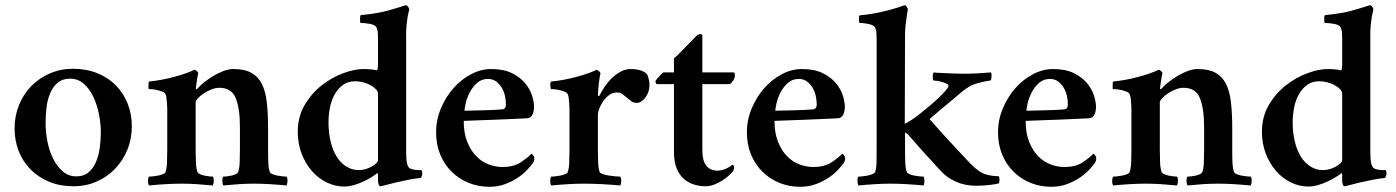

<svg xmlns="http://www.w3.org/2000/svg" viewBox="-20 -708 5360 737"><path d="M249 -406Q220 -406 201.5 -390.5Q183 -375 172.5 -350Q162 -325 158.5 -295Q155 -265 155 -235Q155 -201 162 -165Q169 -129 184 -99Q199 -69 221 -50Q243 -31 273 -31Q302 -31 320 -46.5Q338 -62 348.5 -86.5Q359 -111 363 -141Q367 -171 367 -200Q367 -235 359.5 -271.5Q352 -308 337.5 -338Q323 -368 301 -387Q279 -406 249 -406ZM260 -444Q311 -444 352.5 -427.5Q394 -411 423.5 -381.5Q453 -352 469.5 -311.5Q486 -271 486 -223Q486 -175 469 -133.5Q452 -92 422 -60.5Q392 -29 351 -11Q310 7 262 7Q211 7 169.5 -10Q128 -27 98 -57Q68 -87 52 -127.5Q36 -168 36 -215Q36 -263 53 -305Q70 -347 100 -377.5Q130 -408 171 -426Q212 -444 260 -444Z M876 -443Q918 -443 944 -429Q970 -415 984.5 -387Q999 -359 1004 -316Q1009 -273 1009 -216V-133Q1009 -104 1010 -82.5Q1011 -61 1016 -47Q1018 -43 1026 -39.5Q1034 -36 1044.5 -34Q1055 -32 1065 -31Q1075 -30 1080 -30Q1084 -24 1083.5 -13Q1083 -2 1080 4Q1050 1 1017.5 -1Q985 -3 955 -3Q924 -3 895.5 -1Q867 1 837 4Q834 -2 833.5 -13Q833 -24 837 -30Q842 -30 851 -31Q860 -32 869 -34Q878 -36 885 -39.5Q892 -43 894 -47Q899 -61 900 -83Q901 -105 901 -134V-221Q901 -291 885 -331Q869 -371 822 -371Q807 -371 791 -364.5Q775 -358 761.5 -349Q748 -340 739.5 -330.5Q731 -321 731 -315V-134Q731 -108 732 -84.5Q733 -61 738 -47Q740 -43 747.5 -39.5Q755 -36 764.5 -34Q774 -32 783 -31Q792 -30 797 -30Q801 -24 800.5 -13Q800 -2 797 4Q767 1 737 -1Q707 -3 676 -3Q646 -3 613.5 -1Q581 1 552 4Q548 -2 548 -13Q548 -24 552 -30Q557 -30 566.5 -31Q576 -32 586.5 -34Q597 -36 605.5 -39.5Q614 -43 615 -47Q620 -61 621 -83Q622 -105 622 -134V-275Q622 -279 622 -289Q622 -299 621 -310Q620 -321 619 -331.5Q618 -342 615 -347Q612 -353 602.5 -356.5Q593 -360 582.5 -362.5Q572 -365 563 -365.5Q554 -366 551 -366Q550 -367 550 -371.5Q550 -376 550 -381.5Q550 -387 550.5 -391Q551 -395 552 -395Q601 -400 649 -413Q697 -426 726 -440Q731 -440 736 -435Q741 -430 741 -427Q740 -424 738.5 -415.5Q737 -407 735.5 -397Q734 -387 733 -379.5Q732 -372 732 -370Q732 -366 734 -365Q735 -365 739 -369Q748 -380 764 -392.5Q780 -405 799 -416.5Q818 -428 838 -435.5Q858 -443 876 -443Z M1342 -396Q1317 -396 1298 -383Q1279 -370 1266 -348Q1253 -326 1247 -297.5Q1241 -269 1241 -238Q1241 -199 1249 -165.5Q1257 -132 1272 -107.5Q1287 -83 1309 -69Q1331 -55 1358 -55Q1371 -55 1384 -59Q1397 -63 1407.5 -69Q1418 -75 1424.5 -81.5Q1431 -88 1431 -93V-349Q1431 -357 1423.5 -365Q1416 -373 1404 -380Q1392 -387 1376 -391.5Q1360 -396 1342 -396ZM1375 -443Q1392 -443 1405.5 -441.5Q1419 -440 1426 -438Q1429 -438 1430 -445Q1431 -452 1431 -459V-555Q1431 -568 1430.5 -580Q1430 -592 1425 -603Q1420 -613 1399 -616.5Q1378 -620 1364 -620Q1363 -620 1362.5 -624.5Q1362 -629 1362 -634Q1362 -639 1362.5 -644Q1363 -649 1365 -650Q1431 -656 1477 -669.5Q1523 -683 1537 -688Q1542 -688 1546 -682.5Q1550 -677 1551 -672Q1548 -660 1545 -646Q1543 -633 1541 -615.5Q1539 -598 1539 -577V-128Q1539 -110 1540.5 -93Q1542 -76 1548 -67Q1551 -62 1558.5 -59.5Q1566 -57 1574 -56Q1582 -55 1588.5 -55Q1595 -55 1598 -55Q1601 -52 1601 -42Q1601 -38 1599.5 -33Q1598 -28 1595 -25Q1574 -23 1548 -18Q1522 -13 1499 -7.5Q1476 -2 1459.5 2.5Q1443 7 1440 7Q1436 7 1433.5 0.5Q1431 -6 1431 -15V-38Q1431 -45 1428 -43Q1422 -38 1408.5 -29.5Q1395 -21 1377.5 -12.5Q1360 -4 1340 2Q1320 8 1301 8Q1266 8 1233.5 -8Q1201 -24 1176.5 -52.5Q1152 -81 1137.5 -119Q1123 -157 1123 -202Q1123 -260 1149.5 -305Q1176 -350 1215 -380.5Q1254 -411 1297.5 -427Q1341 -443 1375 -443Z M1853 -405Q1828 -405 1810.5 -389Q1793 -373 1782.5 -352Q1772 -331 1767.5 -311Q1763 -291 1763 -283Q1766 -283 1786 -283.5Q1806 -284 1830 -284.5Q1854 -285 1876 -286Q1898 -287 1905 -288Q1922 -288 1922 -307Q1922 -322 1918.5 -339Q1915 -356 1906.5 -370.5Q1898 -385 1885 -395Q1872 -405 1853 -405ZM1865 -443Q1913 -443 1944.5 -427.5Q1976 -412 1995 -389.5Q2014 -367 2022 -342Q2030 -317 2030 -298Q2030 -280 2023.5 -267.5Q2017 -255 2004 -254Q1984 -253 1950.5 -251.5Q1917 -250 1881 -248.5Q1845 -247 1812 -246Q1779 -245 1760 -244Q1760 -197 1773.5 -163.5Q1787 -130 1808 -108.5Q1829 -87 1855.5 -77Q1882 -67 1909 -67Q1952 -67 1979 -85Q2006 -103 2020 -118Q2023 -117 2027 -111.5Q2031 -106 2031 -101Q2031 -90 2026 -83Q2019 -73 2004.5 -57Q1990 -41 1968.5 -26.5Q1947 -12 1919.5 -1.5Q1892 9 1859 9Q1816 9 1779 -6Q1742 -21 1714 -48.5Q1686 -76 1670 -114.5Q1654 -153 1654 -200Q1654 -248 1672.5 -292Q1691 -336 1720.5 -369.5Q1750 -403 1788 -423Q1826 -443 1865 -443Z M2402 -443Q2422 -443 2439.5 -437.5Q2457 -432 2465 -421Q2467 -416 2470 -405.5Q2473 -395 2473 -381Q2473 -355 2457.5 -334Q2442 -313 2424 -313Q2411 -313 2401.5 -321Q2392 -329 2383 -336Q2375 -342 2368 -347.5Q2361 -353 2347 -353Q2331 -353 2318 -343Q2305 -333 2295.5 -319.5Q2286 -306 2280.5 -291.5Q2275 -277 2275 -269V-134Q2275 -108 2276 -84.5Q2277 -61 2282 -47Q2284 -43 2294.5 -39.5Q2305 -36 2318 -34Q2331 -32 2343.5 -31Q2356 -30 2361 -30Q2365 -24 2364.5 -13Q2364 -2 2361 4Q2331 1 2292 -1Q2253 -3 2223 -3Q2192 -3 2158.5 -1Q2125 1 2096 4Q2092 -2 2092 -13Q2092 -24 2096 -30Q2101 -30 2110.5 -31Q2120 -32 2130.5 -34Q2141 -36 2149.5 -39.5Q2158 -43 2159 -47Q2164 -61 2165 -83Q2166 -105 2166 -134V-277Q2166 -281 2166 -290.5Q2166 -300 2165 -311Q2164 -322 2163 -332Q2162 -342 2159 -347Q2156 -353 2146.5 -356.5Q2137 -360 2126.5 -362.5Q2116 -365 2107 -365.5Q2098 -366 2095 -366Q2093 -370 2092.5 -381.5Q2092 -393 2096 -395Q2145 -400 2193 -413Q2241 -426 2270 -440Q2275 -439 2280 -434Q2285 -429 2285 -427Q2284 -424 2282 -412.5Q2280 -401 2278.5 -387Q2277 -373 2276 -360.5Q2275 -348 2275 -343Q2275 -340 2277.5 -339.5Q2280 -339 2281 -341Q2289 -357 2301 -375Q2313 -393 2328.5 -408Q2344 -423 2362.5 -433Q2381 -443 2402 -443Z M2796 -430Q2799 -430 2800 -426Q2801 -422 2801 -417Q2801 -410 2795.5 -400.5Q2790 -391 2782 -385H2676V-131Q2676 -53 2735 -53Q2745 -53 2754.5 -56Q2764 -59 2772 -63Q2780 -67 2785.5 -71Q2791 -75 2792 -76Q2794 -75 2796 -72Q2798 -69 2798 -65Q2798 -61 2795.5 -55Q2793 -49 2791 -48Q2787 -43 2777.5 -34Q2768 -25 2754 -16Q2740 -7 2723 0Q2706 7 2687 7Q2666 7 2644.5 0.5Q2623 -6 2605.5 -21Q2588 -36 2577.5 -61.5Q2567 -87 2567 -125V-385H2501Q2498 -387 2497 -390.5Q2496 -394 2496 -397Q2501 -405 2510.5 -415Q2520 -425 2526 -430H2567V-484Q2579 -494 2591 -506.5Q2603 -519 2615 -531Q2627 -543 2637.5 -554Q2648 -565 2655 -572Q2662 -577 2668.5 -577Q2675 -577 2676 -573V-430Z M3046 -405Q3021 -405 3003.5 -389Q2986 -373 2975.5 -352Q2965 -331 2960.5 -311Q2956 -291 2956 -283Q2959 -283 2979 -283.5Q2999 -284 3023 -284.5Q3047 -285 3069 -286Q3091 -287 3098 -288Q3115 -288 3115 -307Q3115 -322 3111.5 -339Q3108 -356 3099.5 -370.5Q3091 -385 3078 -395Q3065 -405 3046 -405ZM3058 -443Q3106 -443 3137.5 -427.5Q3169 -412 3188 -389.5Q3207 -367 3215 -342Q3223 -317 3223 -298Q3223 -280 3216.5 -267.5Q3210 -255 3197 -254Q3177 -253 3143.5 -251.5Q3110 -250 3074 -248.5Q3038 -247 3005 -246Q2972 -245 2953 -244Q2953 -197 2966.5 -163.5Q2980 -130 3001 -108.5Q3022 -87 3048.5 -77Q3075 -67 3102 -67Q3145 -67 3172 -85Q3199 -103 3213 -118Q3216 -117 3220 -111.5Q3224 -106 3224 -101Q3224 -90 3219 -83Q3212 -73 3197.5 -57Q3183 -41 3161.5 -26.5Q3140 -12 3112.5 -1.5Q3085 9 3052 9Q3009 9 2972 -6Q2935 -21 2907 -48.5Q2879 -76 2863 -114.5Q2847 -153 2847 -200Q2847 -248 2865.5 -292Q2884 -336 2913.5 -369.5Q2943 -403 2981 -423Q3019 -443 3058 -443Z M3454 -133Q3454 -104 3455 -82.5Q3456 -61 3461 -47Q3463 -43 3471 -39.5Q3479 -36 3489.5 -34Q3500 -32 3510 -31Q3520 -30 3525 -30Q3529 -24 3528.5 -13Q3528 -2 3525 4Q3495 1 3462.5 -1Q3430 -3 3399 -3Q3369 -3 3337 -1Q3305 1 3275 4Q3272 -2 3271.5 -13Q3271 -24 3275 -30Q3280 -30 3290 -31Q3300 -32 3310 -34Q3320 -36 3328.5 -39.5Q3337 -43 3339 -47Q3344 -61 3344.5 -82.5Q3345 -104 3345 -133V-553Q3345 -565 3344.5 -578Q3344 -591 3339 -602Q3337 -607 3330 -610.5Q3323 -614 3314 -616Q3305 -618 3295.5 -619Q3286 -620 3279 -620Q3278 -620 3277.5 -624.5Q3277 -629 3277 -634Q3277 -639 3277.5 -643.5Q3278 -648 3280 -649Q3313 -652 3341 -657.5Q3369 -663 3391.5 -669Q3414 -675 3429.5 -680Q3445 -685 3452 -688Q3456 -688 3460 -682.5Q3464 -677 3465 -672Q3462 -657 3460 -641Q3458 -627 3456 -610Q3454 -593 3454 -576L3453 -233Q3461 -236 3476.5 -246Q3492 -256 3510.5 -270.5Q3529 -285 3548.5 -301.5Q3568 -318 3584 -333.5Q3600 -349 3610.5 -361Q3621 -373 3621 -378Q3621 -383 3614 -386.5Q3607 -390 3597.5 -393Q3588 -396 3578 -397.5Q3568 -399 3563 -399Q3560 -405 3560.5 -416.5Q3561 -428 3565 -430Q3569 -429 3582.5 -428.5Q3596 -428 3613.5 -427Q3631 -426 3649.5 -425.5Q3668 -425 3682 -425Q3708 -425 3733 -426.5Q3758 -428 3784 -430Q3787 -424 3786 -412.5Q3785 -401 3782 -399Q3764 -397 3737 -390Q3710 -383 3692 -370Q3685 -366 3670.5 -354Q3656 -342 3636.5 -325.5Q3617 -309 3594 -290Q3571 -271 3548 -251Q3575 -220 3597 -196Q3619 -172 3637.5 -152Q3656 -132 3672.5 -114.5Q3689 -97 3705 -80Q3738 -46 3764.5 -38.5Q3791 -31 3814 -32Q3817 -26 3816.5 -16.5Q3816 -7 3814 -4Q3804 -1 3778.5 2Q3753 5 3727 5Q3683 5 3648.5 -11Q3614 -27 3595 -48Q3573 -71 3551 -96Q3532 -116 3510 -141Q3488 -166 3468 -189Q3466 -192 3460 -196Q3457 -198 3454 -200Z M4010 -405Q3985 -405 3967.5 -389Q3950 -373 3939.5 -352Q3929 -331 3924.5 -311Q3920 -291 3920 -283Q3923 -283 3943 -283.5Q3963 -284 3987 -284.5Q4011 -285 4033 -286Q4055 -287 4062 -288Q4079 -288 4079 -307Q4079 -322 4075.5 -339Q4072 -356 4063.5 -370.5Q4055 -385 4042 -395Q4029 -405 4010 -405ZM4022 -443Q4070 -443 4101.5 -427.5Q4133 -412 4152 -389.5Q4171 -367 4179 -342Q4187 -317 4187 -298Q4187 -280 4180.5 -267.5Q4174 -255 4161 -254Q4141 -253 4107.5 -251.5Q4074 -250 4038 -248.5Q4002 -247 3969 -246Q3936 -245 3917 -244Q3917 -197 3930.5 -163.5Q3944 -130 3965 -108.5Q3986 -87 4012.5 -77Q4039 -67 4066 -67Q4109 -67 4136 -85Q4163 -103 4177 -118Q4180 -117 4184 -111.5Q4188 -106 4188 -101Q4188 -90 4183 -83Q4176 -73 4161.5 -57Q4147 -41 4125.5 -26.5Q4104 -12 4076.5 -1.5Q4049 9 4016 9Q3973 9 3936 -6Q3899 -21 3871 -48.5Q3843 -76 3827 -114.5Q3811 -153 3811 -200Q3811 -248 3829.5 -292Q3848 -336 3877.5 -369.5Q3907 -403 3945 -423Q3983 -443 4022 -443Z M4577 -443Q4619 -443 4645 -429Q4671 -415 4685.5 -387Q4700 -359 4705 -316Q4710 -273 4710 -216V-133Q4710 -104 4711 -82.5Q4712 -61 4717 -47Q4719 -43 4727 -39.5Q4735 -36 4745.5 -34Q4756 -32 4766 -31Q4776 -30 4781 -30Q4785 -24 4784.5 -13Q4784 -2 4781 4Q4751 1 4718.5 -1Q4686 -3 4656 -3Q4625 -3 4596.5 -1Q4568 1 4538 4Q4535 -2 4534.5 -13Q4534 -24 4538 -30Q4543 -30 4552 -31Q4561 -32 4570 -34Q4579 -36 4586 -39.5Q4593 -43 4595 -47Q4600 -61 4601 -83Q4602 -105 4602 -134V-221Q4602 -291 4586 -331Q4570 -371 4523 -371Q4508 -371 4492 -364.5Q4476 -358 4462.5 -349Q4449 -340 4440.5 -330.5Q4432 -321 4432 -315V-134Q4432 -108 4433 -84.5Q4434 -61 4439 -47Q4441 -43 4448.5 -39.5Q4456 -36 4465.5 -34Q4475 -32 4484 -31Q4493 -30 4498 -30Q4502 -24 4501.5 -13Q4501 -2 4498 4Q4468 1 4438 -1Q4408 -3 4377 -3Q4347 -3 4314.5 -1Q4282 1 4253 4Q4249 -2 4249 -13Q4249 -24 4253 -30Q4258 -30 4267.5 -31Q4277 -32 4287.5 -34Q4298 -36 4306.5 -39.5Q4315 -43 4316 -47Q4321 -61 4322 -83Q4323 -105 4323 -134V-275Q4323 -279 4323 -289Q4323 -299 4322 -310Q4321 -321 4320 -331.5Q4319 -342 4316 -347Q4313 -353 4303.5 -356.5Q4294 -360 4283.5 -362.5Q4273 -365 4264 -365.5Q4255 -366 4252 -366Q4251 -367 4251 -371.5Q4251 -376 4251 -381.5Q4251 -387 4251.5 -391Q4252 -395 4253 -395Q4302 -400 4350 -413Q4398 -426 4427 -440Q4432 -440 4437 -435Q4442 -430 4442 -427Q4441 -424 4439.5 -415.5Q4438 -407 4436.5 -397Q4435 -387 4434 -379.5Q4433 -372 4433 -370Q4433 -366 4435 -365Q4436 -365 4440 -369Q4449 -380 4465 -392.5Q4481 -405 4500 -416.5Q4519 -428 4539 -435.5Q4559 -443 4577 -443Z M5043 -396Q5018 -396 4999 -383Q4980 -370 4967 -348Q4954 -326 4948 -297.5Q4942 -269 4942 -238Q4942 -199 4950 -165.5Q4958 -132 4973 -107.5Q4988 -83 5010 -69Q5032 -55 5059 -55Q5072 -55 5085 -59Q5098 -63 5108.5 -69Q5119 -75 5125.5 -81.5Q5132 -88 5132 -93V-349Q5132 -357 5124.5 -365Q5117 -373 5105 -380Q5093 -387 5077 -391.5Q5061 -396 5043 -396ZM5076 -443Q5093 -443 5106.5 -441.5Q5120 -440 5127 -438Q5130 -438 5131 -445Q5132 -452 5132 -459V-555Q5132 -568 5131.5 -580Q5131 -592 5126 -603Q5121 -613 5100 -616.5Q5079 -620 5065 -620Q5064 -620 5063.5 -624.5Q5063 -629 5063 -634Q5063 -639 5063.5 -644Q5064 -649 5066 -650Q5132 -656 5178 -669.5Q5224 -683 5238 -688Q5243 -688 5247 -682.5Q5251 -677 5252 -672Q5249 -660 5246 -646Q5244 -633 5242 -615.5Q5240 -598 5240 -577V-128Q5240 -110 5241.5 -93Q5243 -76 5249 -67Q5252 -62 5259.5 -59.5Q5267 -57 5275 -56Q5283 -55 5289.5 -55Q5296 -55 5299 -55Q5302 -52 5302 -42Q5302 -38 5300.5 -33Q5299 -28 5296 -25Q5275 -23 5249 -18Q5223 -13 5200 -7.5Q5177 -2 5160.5 2.5Q5144 7 5141 7Q5137 7 5134.5 0.5Q5132 -6 5132 -15V-38Q5132 -45 5129 -43Q5123 -38 5109.5 -29.5Q5096 -21 5078.5 -12.5Q5061 -4 5041 2Q5021 8 5002 8Q4967 8 4934.5 -8Q4902 -24 4877.5 -52.5Q4853 -81 4838.5 -119Q4824 -157 4824 -202Q4824 -260 4850.5 -305Q4877 -350 4916 -380.5Q4955 -411 4998.5 -427Q5042 -443 5076 -443Z"/></svg>

Font: Vermiglione SemiBold
Style: Regular
Weight: 600
Version: Version 1.000